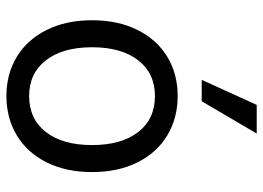

<svg xmlns="http://www.w3.org/2000/svg" viewBox="-128 -662 800 583"><g transform="rotate(90 271.5 -370.0)"><path d="M222 -583 298 -750H385L287 -583ZM502 -250Q502 -171 472.5 -112Q443 -53 390.5 -21.5Q338 10 271 10Q204 10 152 -21.5Q100 -53 70.5 -112Q41 -171 41 -250Q41 -329 70.5 -388Q100 -447 152 -478.5Q204 -510 271 -510Q338 -510 390.5 -478.5Q443 -447 472.5 -388Q502 -329 502 -250ZM123 -250Q123 -161 162.5 -110Q202 -59 271 -59Q341 -59 380.5 -110Q420 -161 420 -250Q420 -339 380.5 -390Q341 -441 271 -441Q202 -441 162.5 -390Q123 -339 123 -250Z"/></g></svg>

Font: CBA Beacon Sans
Style: Regular
Weight: 400
Designer: Wei Huang
Foundry: Wei Huang
Version: Version 1.002